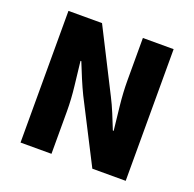

<svg xmlns="http://www.w3.org/2000/svg" viewBox="-117 -771 903 892"><g transform="rotate(20 334.5 -325.5)"><path d="M74 0V-651H240L395 -345Q412 -312 427.5 -274.5Q443 -237 458 -199H462Q456 -252 449 -317.5Q442 -383 442 -441V-651H594V0H429L273 -305Q257 -338 241 -376Q225 -414 210 -452H206Q212 -398 219.5 -333.5Q227 -269 227 -210V0Z"/></g></svg>

Font: Source Sans 3 ExtraBold
Style: Regular
Weight: 800
Designer: Paul D. Hunt
Foundry: Adobe
Version: Version 3.052;hotconv 1.1.0;makeotfexe 2.6.0